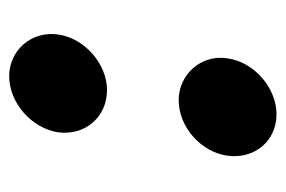

<svg xmlns="http://www.w3.org/2000/svg" viewBox="-122 -500 622 418"><g transform="rotate(90 189.0 -291.0)"><path d="M198 -369C257 -369 311 -418 319 -475C327 -534 287 -582 229 -582C172 -582 115 -534 107 -475C98 -418 142 -369 198 -369ZM55 -106C47 -49 89 0 146 0C204 0 259 -49 268 -106C276 -165 235 -213 176 -213C120 -213 63 -165 55 -106Z"/></g></svg>

Font: Mluvka Bold
Style: Italic
Weight: 700
Italic angle: -8°
Designer: Modified by Jiří Krblich, Original typeface by Gumpita Rahayu
Foundry: Gumpita Rahayu & Jiří Krblich
Version: Version 2.000;Glyphs 3.1.1 (3134)